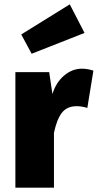

<svg xmlns="http://www.w3.org/2000/svg" viewBox="-20 -866 451 886"><path d="M370 -714 126 -618 78 -707 302 -846ZM358 -549Q384 -549 411 -540L383 -368Q356 -376 334 -376Q289 -376 265.5 -345.5Q242 -315 229 -253V0H51V-533H207L222 -432Q238 -485 275.5 -517Q313 -549 358 -549Z"/></svg>

Font: FiraGO ExtraBold
Style: Regular
Weight: 800
Designer: bBox Type
Foundry: bBox Type GmbH
Version: Version 1.001;PS 001.001;hotconv 1.0.88;makeotf.lib2.5.64775